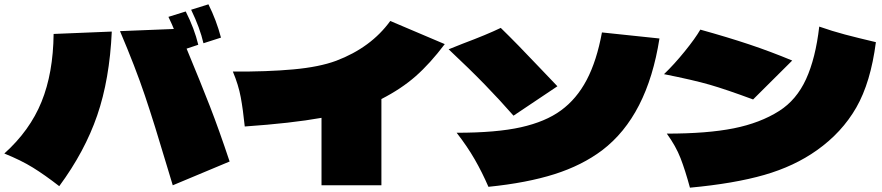

<svg xmlns="http://www.w3.org/2000/svg" viewBox="-61 -861 4081 888"><path d="M880 -661Q864 -731 823 -816L903 -841Q940 -767 961 -687ZM802 -636Q868 -477 910 -369Q952 -261 1001 -114L738 -4Q715 -81 712 -90Q653 -289 609 -419.5Q565 -550 494 -717L743 -727Q738 -741 718 -783L798 -808Q838 -729 856 -654ZM187 -704 456 -715Q446 -494 388.5 -327Q331 -160 213 0Q146 -52 91 -86Q36 -120 -41 -151Q77 -257 131 -390Q185 -523 187 -704Z M1996 -657Q1928 -567 1861.5 -508.5Q1795 -450 1703 -403V-4H1426V-316Q1287 -291 1071 -276Q1063 -354 1052.5 -411Q1042 -468 1016 -530Q1174 -529 1295 -540Q1416 -551 1494 -580Q1655 -641 1744 -764Z M2314 -326Q2250 -399 2181 -470Q2112 -541 2014 -633L2079 -659Q2191 -701 2255 -732Q2332 -657 2433 -550L2517 -462ZM2051 -247Q2235 -247 2348.5 -272.5Q2462 -298 2533 -350Q2606 -403 2652.5 -491.5Q2699 -580 2723 -711L2989 -683Q2933 -325 2724 -166Q2631 -96 2503.5 -55.5Q2376 -15 2198 3Q2169 -64 2134.5 -124Q2100 -184 2051 -247Z M3023 -243Q3210 -243 3332.5 -267.5Q3455 -292 3543 -348Q3623 -399 3667 -495Q3711 -591 3728 -738Q3788 -717 3846.5 -701.5Q3905 -686 3990 -666Q3966 -480 3899.5 -364Q3833 -248 3717 -166Q3613 -92 3474 -52Q3335 -12 3130 7Q3108 -74 3086.5 -129.5Q3065 -185 3023 -243ZM3422 -401Q3298 -447 3222 -469Q3146 -491 3010 -518Q3057 -563 3106 -623.5Q3155 -684 3178 -724Q3304 -689 3403 -656Q3502 -623 3603 -581Z"/></svg>

Font: Mantou Sans
Style: Regular
Weight: 400
Designer: Mant0u / artakana
Foundry: Mant0u / artakana
Version: Version 1.001;October 22, 2023;FontCreator 14.0.0.2901 64-bi